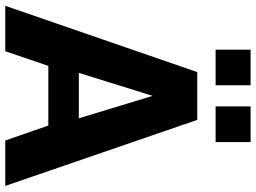

<svg xmlns="http://www.w3.org/2000/svg" viewBox="-138 -808 947 710"><g transform="rotate(90 335.0 -453.5)"><path d="M164.1 -777.8V-907.2H295.9V-777.8ZM374 -777.8V-907.2H505.9V-777.8ZM247.1 -710H423.8L668 0H500L444.8 -159.2H224.1L169.9 0H2ZM418 -272 335 -544.9 250 -272Z"/></g></svg>

Font: Rawline ExtraBold
Style: Regular
Weight: 800
Designer: Matt McInerney, Pablo Impallari, Rodrigo Fuenzalida
Foundry: Matt McInerney, Pablo Impallari, Rodrigo Fuenzalida
Version: Version 4.020;PS 004.020;hotconv 1.0.88;makeotf.lib2.5.64775